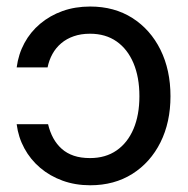

<svg xmlns="http://www.w3.org/2000/svg" viewBox="-20 -547 568 579"><path d="M252 11.7Q207 11.7 168.7 -2.2Q130.4 -16.1 101.1 -41Q71.8 -65.9 53.5 -99.6Q35.2 -133.3 30.3 -172.4H125Q130.4 -149.4 140.6 -130.6Q150.9 -111.8 166.3 -98.1Q181.6 -84.5 202.6 -77.4Q223.6 -70.3 251.5 -70.3Q298.3 -70.3 331.5 -93.3Q364.7 -116.2 382.6 -158.2Q400.4 -200.2 400.4 -256.8Q400.4 -314 382.6 -356.4Q364.7 -398.9 331.5 -422.1Q298.3 -445.3 251.5 -445.3Q224.1 -445.3 202.4 -437.7Q180.7 -430.2 164.6 -416.5Q148.4 -402.8 138.2 -384.3Q127.9 -365.7 123.5 -343.8H30.3Q35.6 -383.8 53.7 -417.2Q71.8 -450.7 101.1 -475.3Q130.4 -500 168.5 -513.7Q206.5 -527.3 252 -527.3Q324.7 -527.3 379.2 -492.7Q433.6 -458 463.9 -397Q494.1 -335.9 494.1 -256.8Q494.1 -178.2 463.9 -117.7Q433.6 -57.1 379.2 -22.7Q324.7 11.7 252 11.7Z"/></svg>

Font: Inter Cardless Display
Style: Regular
Weight: 400
Designer: Rasmus Andersson
Foundry: rsms
Version: Version 4.001;git-9221beed3